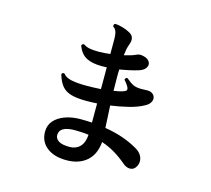

<svg xmlns="http://www.w3.org/2000/svg" viewBox="-117 -940 1234 1125"><g transform="rotate(15 500.0 -378.0)"><path d="M377 45Q301 45 257 10Q213 -25 213 -85Q213 -124 237 -151.5Q261 -179 302.5 -194Q344 -209 395 -209Q413 -209 430.5 -208.5Q448 -208 465 -207V-323Q448 -322 431.5 -321.5Q415 -321 399 -321Q343 -321 307.5 -331Q272 -341 251.5 -365.5Q231 -390 218 -434Q223 -448 236 -442Q250 -422 286 -414.5Q322 -407 374 -407Q419 -407 465 -410V-542Q458 -542 450.5 -541.5Q443 -541 436 -541Q375 -541 340 -560Q305 -579 287 -626Q290 -640 304 -637Q317 -627 338.5 -622.5Q360 -618 398 -618Q413 -618 430 -619.5Q447 -621 465 -623V-706Q465 -744 458.5 -760Q452 -776 440 -782Q439 -784 439 -788Q439 -798 448 -801Q466 -800 490.5 -793.5Q515 -787 537 -775Q552 -767 558 -757Q564 -747 564 -735Q564 -720 555 -697Q551 -686 548 -671Q545 -656 543 -636Q563 -641 580.5 -646Q598 -651 610 -657Q624 -664 636 -664Q647 -664 660 -660Q679 -655 688.5 -644Q698 -633 698 -621Q698 -608 687.5 -595.5Q677 -583 654 -575Q629 -567 599.5 -560.5Q570 -554 539 -549Q538 -537 538 -523.5Q538 -510 538 -494Q538 -475 538.5 -455.5Q539 -436 539 -419Q559 -422 575.5 -426Q592 -430 603 -435Q615 -440 615 -449Q615 -464 584 -499Q585 -505 589.5 -509.5Q594 -514 599 -512Q627 -488 645.5 -480Q664 -472 693 -472Q701 -472 711 -472.5Q721 -473 732 -473Q752 -473 764.5 -461.5Q777 -450 777 -434Q777 -422 768 -408.5Q759 -395 737 -384Q703 -365 651 -352Q599 -339 542 -331Q544 -289 546 -256Q548 -223 549 -197Q661 -179 745 -131Q771 -117 783 -98.5Q795 -80 795 -60Q795 -45 787 -29Q774 -4 749 -4Q727 -4 706 -22Q670 -53 632 -75.5Q594 -98 552 -112Q545 -35 498.5 5Q452 45 377 45ZM375 -35Q413 -35 437 -59.5Q461 -84 464 -133Q445 -135 424.5 -136.5Q404 -138 382 -138Q287 -138 287 -84Q287 -62 308 -48.5Q329 -35 375 -35Z"/></g></svg>

Font: Zen Antique
Style: Regular
Weight: 400
Designer: Yoshimichi Ohira
Foundry: Positype
Version: Version 1.001